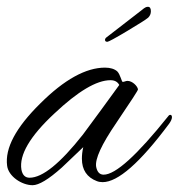

<svg xmlns="http://www.w3.org/2000/svg" viewBox="-29 -540 526 565"><path d="M468 -175C474 -183 477 -190 477 -195C477 -200 475 -202 472 -202C470 -202 468 -201 466 -198C374 -83 311 -26 276 -26C264 -26 257 -34 254 -49C250 -72 270 -115 313 -178C356 -242 378 -275 377 -277C376 -286 361 -302 346 -302C341 -302 337 -299 332 -299C329 -299 325 -321 316 -330C308 -337 296 -341 280 -341C224 -341 160 -306 89 -235C18 -165 -15 -104 -8 -52C-4 -21 35 5 67 5C85 5 114 -12 153 -47L216 -107C213 -94 212 -83 212 -73C212 -40 227 -18 256 -7C261 -5 267 -4 273 -4C318 -4 383 -61 468 -175ZM322 -290C287 -241 251 -193 215 -144C148 -59 96 -17 58 -17C45 -17 37 -25 34 -41C27 -84 59 -139 131 -206C200 -271 255 -304 296 -304C309 -304 317 -299 322 -290ZM287 -417C290 -417 309 -427 344 -448C379 -469 400 -482 407 -488C412 -493 415 -499 415 -507C415 -516 412 -520 406 -520C401 -520 396 -517 389 -511L283 -429C281 -427 280 -425 280 -423C280 -419 282 -417 287 -417Z"/></svg>

Font: AlexBrush
Style: Regular
Weight: 400
Designer: Robert E. Leuschke
Foundry: Robert E. Leuschke
Version: Version 1.001